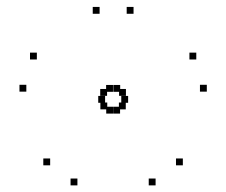

<svg xmlns="http://www.w3.org/2000/svg" viewBox="-20 -619 660 560"><path d="M369.5 -578.8V-598.8H349.5V-578.8ZM270.5 -578.8V-598.8H250.5V-578.8ZM286.5 -319.2V-339.2H266.5V-319.2ZM353.7 -319.2V-339.2H333.7V-319.2ZM583.2 -351.7V-371.7H563.2V-351.7ZM552.5 -445.5V-465.5H532.5V-445.5ZM309.5 -351.2V-371.2H289.5V-351.2ZM330.2 -287.7V-307.7H310.2V-287.7ZM433.8 -78.3V-98.3H413.8V-78.3ZM513.3 -136.8V-156.8H493.3V-136.8ZM347.3 -339.5V-359.5H327.3V-339.5ZM292.8 -300V-320H272.8V-300ZM126.3 -136.8V-156.8H106.3V-136.8ZM205.8 -78.3V-98.3H185.8V-78.3ZM346.8 -300V-320H326.8V-300ZM292.3 -339.5V-359.5H272.3V-339.5ZM87.5 -445.5V-465.5H67.5V-445.5ZM56.8 -351.7V-371.7H36.8V-351.7ZM309.8 -287.7V-307.7H289.8V-287.7ZM330.5 -351.2V-371.2H310.5V-351.2Z"/></svg>

Font: Monaspace Neon Dots Var
Style: Regular
Weight: 400
Designer: Riley Cran and the Lettermatic Team
Version: Version 1.100 (Monaspace Neon Dots)